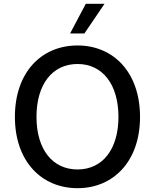

<svg xmlns="http://www.w3.org/2000/svg" viewBox="-20 -975 811 1005"><path d="M386 10C574 10 713 -131 713 -363C713 -596 574 -737 386 -737C196 -737 58 -596 58 -363C58 -132 196 10 386 10ZM171 -363C171 -535 255 -640 386 -640C517 -640 600 -533 600 -363C600 -194 517 -88 386 -88C254 -88 171 -194 171 -363ZM347 -800H422L527 -955H429Z"/></svg>

Font: Wafeq Medium
Style: Regular
Weight: 500
Designer: Rasmus Andersson & Azza Alameddine
Foundry: Google & TypeTogether
Version: Version 3.000;January 28, 2025;FontCreator 15.0.0.3014 64-bi